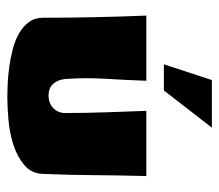

<svg xmlns="http://www.w3.org/2000/svg" viewBox="-58 -540 611 536"><g transform="rotate(90 248.0 -272.5)"><path d="M472 -375Q470 -303 469.5 -231Q469 -159 466 -87Q465 -54 441 -34Q417 -14 383.5 -3.5Q350 7 314 10Q278 13 253 13Q237 13 214 12Q191 11 166 7.5Q141 4 116.5 -2.5Q92 -9 73 -20Q54 -31 42 -47.5Q30 -64 30 -87Q30 -231 24 -375H206Q204 -320 200.5 -262Q197 -204 201 -149Q203 -128 214.5 -115Q226 -102 248 -102Q268 -102 282 -115Q296 -128 296 -149Q296 -206 294 -262Q292 -318 290 -375ZM233 -424H160L204 -558H337Z"/></g></svg>

Font: CAT Rhythmus
Style: Regular
Weight: 400
Designer: Peter Wiegel nach alter Vorlage
Foundry: Peter Wiegel
Version: 1.000